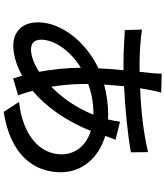

<svg xmlns="http://www.w3.org/2000/svg" viewBox="52 -892 896 1040"><g transform="rotate(90 500.0 -372.0)"><path d="M482 -797 379 -800C379 -786 378 -765 376 -747C374 -727 371 -705 369 -680C351 -680 332 -680 314 -680C263 -680 175 -687 140 -693L143 -600C186 -598 264 -593 311 -593C327 -593 343 -593 360 -593C356 -550 352 -503 350 -457C211 -392 101 -259 101 -130C101 -38 158 4 227 4C281 4 338 -15 390 -44C395 -26 400 -10 405 5L496 -22C488 -47 479 -73 472 -101C553 -168 634 -277 689 -416C772 -390 816 -328 816 -258C816 -143 718 -48 532 -27L586 56C824 19 913 -111 913 -254C913 -367 837 -458 716 -494C723 -512 731 -537 737 -550L639 -574C637 -557 632 -527 627 -509C618 -510 608 -510 598 -510C548 -510 491 -502 438 -488C441 -525 444 -562 447 -596C570 -602 704 -615 805 -633L804 -726C698 -701 583 -688 458 -683C462 -707 466 -730 470 -749C473 -764 477 -782 482 -797ZM435 -378C435 -386 435 -394 435 -402C479 -418 533 -430 594 -430H601C562 -332 508 -259 450 -202C441 -256 435 -314 435 -378ZM195 -148C195 -220 258 -308 347 -362C347 -288 356 -207 369 -136C325 -107 282 -92 248 -92C212 -92 195 -111 195 -148Z"/></g></svg>

Font: Noto Sans HK Medium
Style: Regular
Weight: 500
Designer: Ryoko NISHIZUKA 西塚涼子 (kana, bopomofo & ideographs); Paul D. Hunt (Latin, Greek & Cyrillic); Sandoll Communications 산돌커뮤니
Foundry: Adobe
Version: Version 2.002;hotconv 1.0.116;makeotfexe 2.5.65601